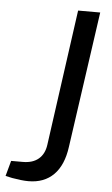

<svg xmlns="http://www.w3.org/2000/svg" viewBox="-60 -726 451 770"><g transform="rotate(5 165.0 -340.5)"><path d="M312 -690 234 -143Q224 -68 185.5 -29.5Q147 9 84 9Q70 9 52.5 7Q35 5 18.5 2Q2 -1 -9 -4L8 -66H55Q95 -66 118.5 -86Q142 -106 147 -143L223 -690Z"/></g></svg>

Font: Exo 2
Style: Italic
Weight: 400
Italic angle: -8°
Designer: Natanael Gama
Foundry: Natanael Gama
Version: Version 2.010